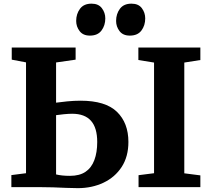

<svg xmlns="http://www.w3.org/2000/svg" viewBox="-20 -996 1127 1022"><path d="M394.5 5.5Q365.5 5.5 332 4Q298.5 2.5 262.2 1.2Q226 0 187.5 0H40.5V-64L118.5 -74V-664L42.5 -678.5V-743H382.5V-678.5L278.5 -663.5V-449.5Q302 -453 338.5 -456.5Q375 -460 408.5 -460Q541.5 -460 602.5 -400.8Q663.5 -341.5 663.5 -240.5Q663.5 -162.5 627.8 -107.5Q592 -52.5 530.8 -23.5Q469.5 5.5 394.5 5.5ZM352.5 -60Q403.5 -60 435.2 -81.5Q467 -103 482.2 -143.8Q497.5 -184.5 497.5 -240Q497.5 -316 464.2 -353.2Q431 -390.5 364 -390.5Q345.5 -390.5 320 -388Q294.5 -385.5 278.5 -383V-67.5Q293 -64 311.2 -62Q329.5 -60 352.5 -60ZM800 -74V-663L716.5 -676.5V-743H1046.5V-676.5L961 -663V-73.5L1046.5 -62.5V0H717.5V-63.5ZM458 -806.5Q422 -806.5 403.8 -830.5Q385.5 -854.5 385.5 -884.5Q385.5 -922 405.8 -949.2Q426 -976.5 467 -976.5H468Q504 -976.5 522.2 -952.5Q540.5 -928.5 540.5 -898Q540.5 -860.5 520.2 -833.5Q500 -806.5 459 -806.5ZM670.5 -806.5Q634.5 -806.5 616.2 -830.5Q598 -854.5 598 -884.5Q598 -922 618.2 -949.2Q638.5 -976.5 679.5 -976.5H680.5Q717 -976.5 735 -952.5Q753 -928.5 753 -898Q753 -860.5 732.8 -833.5Q712.5 -806.5 671.5 -806.5Z"/></svg>

Font: Merriweather ExtraBold
Style: Regular
Weight: 800
Version: Version 2.100